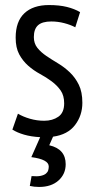

<svg xmlns="http://www.w3.org/2000/svg" viewBox="-20 -532 378 760"><path d="M51 -82Q71 -70 98.5 -62Q126 -54 155 -54Q188 -54 211 -70Q234 -86 234 -123Q234 -154 220 -174Q206 -194 184.5 -210Q163 -226 138 -239.5Q113 -253 91.5 -272Q70 -291 56 -317Q42 -343 42 -383Q42 -447 76.5 -479.5Q111 -512 174 -512Q215 -512 245 -504.5Q275 -497 297 -484L278 -424Q259 -434 234 -440.5Q209 -447 183 -447Q147 -447 130.5 -432Q114 -417 114 -385Q114 -360 128 -342.5Q142 -325 163.5 -310.5Q185 -296 210 -281Q235 -266 256.5 -245.5Q278 -225 292 -196.5Q306 -168 306 -125Q306 -75 277 -37Q248 1 190 9L175 43Q240 58 240 118Q240 157 211.5 182.5Q183 208 135 208Q115 208 98 204L105 165Q128 167 141.5 164Q155 161 162 155Q169 149 171 141.5Q173 134 173 127Q173 99 104 90L139 11Q103 9 75.5 1Q48 -7 29 -19Z"/></svg>

Font: PT Sans Narrow
Style: Regular
Weight: 400
Width: 3
Designer: A.Korolkova, O.Umpeleva, V.Yefimov
Foundry: ParaType Ltd
Version: Version 2.003W OFL